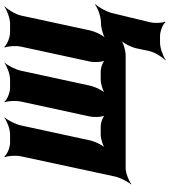

<svg xmlns="http://www.w3.org/2000/svg" viewBox="30 -624 777 877"><g transform="rotate(-90 418.5 -185.5)"><path d="M244 -528H205C182 -528 151 -542 142 -554L139 -552C145 -539 148 -502 143 -478L51 -50C46 -26 27 11 15 24L16 26C31 14 67 0 88 0H605C626 0 664 -11 678 -24L677 -26C661 -14 641 26 636 50L624 107C619 131 597 168 582 181L583 183C599 171 638 157 661 157H693C714 157 747 170 756 182L758 180C752 168 750 131 756 109L797 -61C803 -86 824 -125 837 -137L836 -140C820 -127 780 -113 756 -113H753C730 -113 690 -102 676 -89L678 -87C694 -99 713 -139 718 -163L786 -478C791 -502 813 -539 828 -552L827 -554C811 -542 772 -528 749 -528H709C686 -528 653 -542 643 -554L640 -552C646 -539 649 -502 644 -478L576 -164C571 -140 574 -100 584 -88L586 -90C579 -103 550 -114 530 -114H493C473 -114 437 -103 424 -90L426 -88C442 -100 461 -140 466 -164L534 -478C539 -502 558 -539 570 -552V-554C555 -542 517 -528 494 -528H456C433 -528 401 -542 392 -554L390 -552C396 -539 398 -502 393 -478L325 -164C320 -140 323 -100 333 -88L335 -90C328 -103 299 -114 279 -114H242C222 -114 187 -103 174 -90L176 -88C192 -100 211 -140 216 -164L284 -478C289 -502 308 -539 320 -552L319 -554C304 -542 267 -528 244 -528Z"/></g></svg>

Font: Asimov
Style: EdgeExtremeIt
Weight: 500
Designer: Google
Version: Version 2.000980: 2014